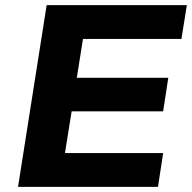

<svg xmlns="http://www.w3.org/2000/svg" viewBox="-20 -725 745 745"><path d="M50 0 161 -705H705L684 -574H302L278 -423H633L613 -293H258L232 -131H613L593 0Z"/></svg>

Font: Nunito Sans 10pt SemiExpanded ExtraBold
Style: Italic
Weight: 800
Width: 6
Italic angle: -9°
Designer: Vernon Adams
Foundry: Vernon Adams
Version: Version 3.101;gftools[0.9.27]